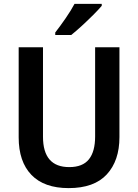

<svg xmlns="http://www.w3.org/2000/svg" viewBox="-20 -957 710 987"><path d="M594 -252Q594 -131 529 -60.5Q464 10 333 10Q207 10 141.5 -58Q76 -126 76 -251V-714H201V-254Q201 -98 336 -98Q405 -98 437 -138Q469 -178 469 -255V-714H594ZM503 -927Q487 -908 459 -880Q431 -852 400.5 -824Q370 -796 346 -777H264V-790Q289 -822 317 -862.5Q345 -903 363 -937H503Z"/></svg>

Font: Noto Sans Lao UI SemCond SemBd
Style: Regular
Weight: 600
Width: 4
Designer: Monotype Design Team
Foundry: Monotype Imaging Inc.
Version: Version 2.000; ttfautohint (v1.8.4.7-5d5b)